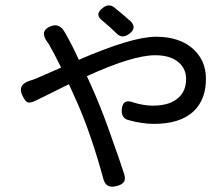

<svg xmlns="http://www.w3.org/2000/svg" viewBox="-20 -639 835 716"><path d="M366 30Q321 -135 269 -254L237 -325Q141 -277 107 -261Q89 -253 80 -259Q73 -263 63 -284Q44 -324 94 -339Q105 -342 112 -345Q143 -358 208 -387Q180 -444 165 -469Q164 -470 163 -473Q160 -477 158 -480Q125 -524 169 -541Q203 -555 223 -516L224 -515Q226 -511 227 -509Q250 -469 274 -416Q472 -502 562 -502Q652 -502 703 -454Q748 -411 748 -345Q748 -267 701 -223Q651 -177 554 -177Q509 -177 456 -192Q433 -200 434 -228Q436 -273 477 -257Q516 -245 550 -245Q615 -245 647 -276Q674 -301 674 -345Q674 -380 649 -404Q618 -433 559 -433Q475 -433 304 -355Q311 -340 323 -313Q332 -293 336 -283Q367 -211 400 -115Q423 -52 443 10Q449 29 442 39.5Q435 50 414 55Q376 65 366 30ZM415 -514Q393 -536 363 -561Q330 -585 364 -610Q384 -626 404 -613Q414 -605 438 -585Q443 -580 455 -570Q464 -563 468 -559Q491 -534 462 -513Q436 -493 415 -514Z"/></svg>

Font: GenSenRounded JP R
Style: Regular
Weight: 400
Version: Version 1.501;PS 1;hotconv 16.6.51;makeotf.lib2.5.65220